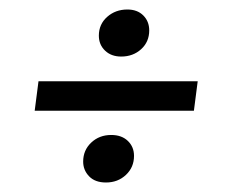

<svg xmlns="http://www.w3.org/2000/svg" viewBox="-20 -444 480 404"><path d="M53 -211 61 -273H396L388 -211ZM203 -60Q180 -60 167.5 -73Q155 -86 155 -104Q155 -128 172 -144Q189 -160 214 -160Q236 -160 249 -147.5Q262 -135 262 -116Q262 -92 245 -76Q228 -60 203 -60ZM235 -325Q214 -325 201 -337.5Q188 -350 188 -369Q188 -393 205.5 -408.5Q223 -424 248 -424Q269 -424 281.5 -411.5Q294 -399 294 -380Q294 -356 277 -340.5Q260 -325 235 -325Z"/></svg>

Font: Rasa Medium
Style: Italic
Weight: 500
Italic angle: -7.10001°
Designer: Anna Giedrys (Yrsa+Rasa design), David Brezina (Yrsa art-direction, Rasa art-direction, design)
Foundry: Rosetta Type Foundry
Version: Version 2.004